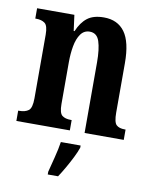

<svg xmlns="http://www.w3.org/2000/svg" viewBox="-86 -613 718 898"><g transform="rotate(10 273.0 -163.5)"><path d="M15 0V-49H20Q48 -49 64 -61Q80 -73 80 -119V-421Q80 -464 64.5 -475.5Q49 -487 23 -487H19V-536H196L206 -461H210Q228 -504 256.5 -526Q285 -548 335 -548Q400 -548 434 -501.5Q468 -455 468 -354V-120Q468 -74 481 -61.5Q494 -49 521 -49H525V0H339V-335Q339 -399 327 -435Q315 -471 281 -471Q254 -471 238 -448.5Q222 -426 215.5 -390Q209 -354 209 -313V-115Q209 -72 223.5 -60.5Q238 -49 265 -49H269V0ZM203 208Q211 176 221.5 135.5Q232 95 237 61H331V71Q324 92 310.5 119Q297 146 281.5 173Q266 200 252 221H203Z"/></g></svg>

Font: Noto Serif Tamil ExtraCondensed
Style: Bold
Weight: 700
Width: 2
Designer: Indian Type Foundry, Tom Grace, and the Monotype Design Team
Foundry: Monotype Imaging Inc.
Version: Version 2.004; ttfautohint (v1.8.4.7-5d5b)